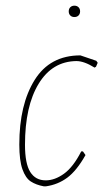

<svg xmlns="http://www.w3.org/2000/svg" viewBox="-20 -651 364 676"><path d="M319 -437 324 -430 318 -416 313 -413Q276 -436 249 -436Q164 -435 116 -356Q68 -277 68 -141Q68 -75 86.5 -45.5Q105 -16 141 -16Q173 -16 205.5 -39.5Q238 -63 266 -118H272L281 -105Q250 -50 217 -25.5Q184 -1 142 5H134Q107 0 88.5 -12Q70 -24 59 -55Q48 -86 48 -142Q48 -283 102 -369.5Q156 -456 263 -456ZM262 -611Q262 -602 256.5 -596.5Q251 -591 242 -591Q233 -591 227.5 -596.5Q222 -602 222 -611Q222 -620 227.5 -625.5Q233 -631 242 -631Q251 -631 256.5 -625.5Q262 -620 262 -611Z"/></svg>

Font: Luna Sans Thin
Style: Italic
Weight: 250
Italic angle: -7°
Designer: Juan Pablo del Peral
Foundry: Huerta Tipografica
Version: Version 2.001; ttfautohint (v1.5)